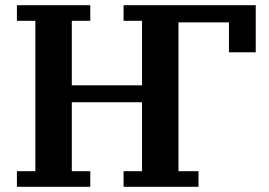

<svg xmlns="http://www.w3.org/2000/svg" viewBox="-20 -718 1033 738"><path d="M45 -60H116V-638H45V-698H327V-638H256V-390H526V-638H455V-698H963V-517H860V-632H666V-60H743V0H455V-60H526V-325H256V-60H327V0H45Z"/></svg>

Font: IBM Plex Serif SmBld
Style: Regular
Weight: 600
Designer: Mike Abbink, Paul van der Laan, Pieter van Rosmalen
Foundry: Bold Monday
Version: Version 3.001